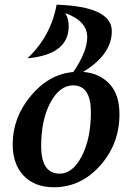

<svg xmlns="http://www.w3.org/2000/svg" viewBox="-20 -789 579 820"><path d="M234.9 -47.4Q291 -47.4 329.6 -122.8Q368.2 -198.2 368.2 -309.1Q368.2 -424.3 292.5 -424.3Q234.4 -424.3 195.1 -350.6Q155.8 -276.9 155.8 -165Q155.8 -47.4 234.9 -47.4ZM210 10.7Q128.4 10.7 81.3 -38.3Q34.2 -87.4 34.2 -173.3Q34.2 -286.6 111.3 -379.4Q188.5 -472.2 293 -481.4Q352.5 -567.9 352.5 -630.4Q352.5 -699.2 258.8 -732.9Q273.4 -709.5 273.4 -676.8Q273.4 -556.2 97.7 -540Q198.2 -636.2 221.7 -769Q457.5 -761.2 457.5 -655.8Q457.5 -556.2 335 -481.9Q405.8 -476.1 448 -430.4Q490.2 -384.8 490.2 -301.3Q490.2 -174.3 407.7 -81.8Q325.2 10.7 210 10.7Z"/></svg>

Font: Kelvinch
Style: Bold Italic
Weight: 700
Italic angle: -10°
Designer: Paul James Miller
Foundry: High-Logic / Made with FontCreator
Version: Version 3.30 September 23, 2016